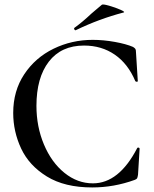

<svg xmlns="http://www.w3.org/2000/svg" viewBox="-20 -811 674 843"><path d="M38 -315Q38 -412 86.5 -485Q135 -558 215 -597Q295 -636 387 -636Q434 -636 484 -627Q534 -618 564 -605Q572 -600 574.5 -596Q577 -592 577 -582L585 -455Q585 -452 580.5 -452Q576 -452 574 -455Q542 -531 484 -571Q426 -611 349 -611Q249 -611 194.5 -540.5Q140 -470 140 -346Q140 -255 173 -176.5Q206 -98 263 -52Q320 -6 388 -6Q502 -6 582 -160Q584 -164 588.5 -163Q593 -162 593 -158L586 -44Q584 -31 581.5 -27.5Q579 -24 571 -21Q480 12 385 12Q264 12 186 -36Q108 -84 73 -158.5Q38 -233 38 -315ZM312 -678Q308 -678 306 -682.5Q304 -687 307 -689Q343 -715 381 -751Q391 -759 404.5 -771Q418 -783 427 -790Q431 -794 459 -786Q487 -778 509.5 -768Q532 -758 522 -756Q415 -728 314 -679Z"/></svg>

Font: Cormorant Upright SemiBold
Style: Regular
Weight: 600
Designer: Christian Thalmann (Catharsis Fonts)
Foundry: Catharsis Fonts
Version: Version 3.302